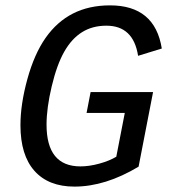

<svg xmlns="http://www.w3.org/2000/svg" viewBox="-20 -689 640 719"><path d="M258.8 9.8Q161.6 9.8 109.1 -49.1Q56.6 -107.9 56.6 -220.2Q56.6 -298.8 82.5 -392.8Q108.4 -486.8 150.9 -547.4Q193.4 -607.9 253.4 -638.4Q313.5 -668.9 392.1 -668.9Q560.1 -668.9 585.9 -507.3L497.1 -480Q479.5 -592.8 378.4 -592.8Q326.2 -592.8 287.4 -568.6Q248.5 -544.4 220.7 -495.6Q192.9 -446.8 173.6 -365.5Q154.3 -284.2 154.3 -222.2Q154.3 -65.9 281.2 -65.9Q314.5 -65.9 351.8 -76.2Q389.2 -86.4 415.5 -102.1L447.3 -266.1H304.2L319.3 -344.2H553.2L499 -64.9Q374.5 9.8 258.8 9.8Z"/></svg>

Font: Liberation Mono
Style: Italic
Weight: 400
Italic angle: -12°
Monospace: yes
Designer: Steve Matteson
Foundry: Ascender Corporation
Version: Version 2.1.5